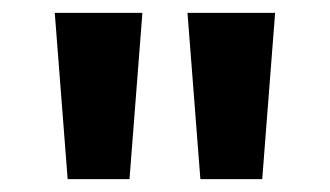

<svg xmlns="http://www.w3.org/2000/svg" viewBox="-20 -734 512 298"><path d="M201 -714 181 -456H85L65 -714ZM407 -714 387 -456H291L271 -714Z"/></svg>

Font: Noto Sans Sundanese
Style: Bold
Weight: 700
Version: Version 2.003